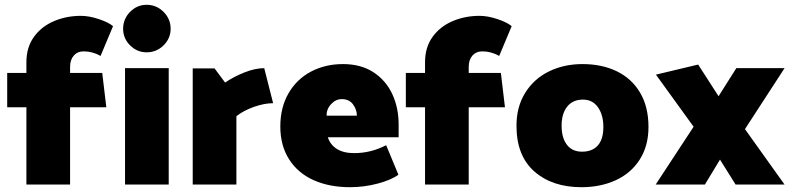

<svg xmlns="http://www.w3.org/2000/svg" viewBox="-20 -769 3299 800"><path d="M90 0H272V-322H423L406 -465H272V-490Q272 -520 287.5 -537.5Q303 -555 329 -555Q365 -555 399 -536L451 -660Q432 -676 391.5 -689.5Q351 -703 317 -703Q257 -703 205 -681Q153 -659 121.5 -615.5Q90 -572 90 -510V-465H10V-322H90Z M691 -649Q691 -690 661.5 -719.5Q632 -749 591 -749Q551 -749 522 -719.5Q493 -690 493 -649Q493 -609 522 -580Q551 -551 591 -551Q632 -551 661.5 -580Q691 -609 691 -649ZM501 -485V0H683V-485Z M1118 -339 1081 -485Q1043 -485 998 -467Q953 -449 918 -425L874 -484H783V0H965V-285Q996 -309 1039 -324Q1082 -339 1118 -339Z M1409 -502Q1335 -502 1275.5 -470.5Q1216 -439 1182 -380Q1148 -321 1148 -242Q1148 -162 1185 -104.5Q1222 -47 1287.5 -18Q1353 11 1438 11Q1497 11 1553.5 -4Q1610 -19 1640 -41L1589 -164Q1525 -131 1456 -131Q1411 -131 1383.5 -148.5Q1356 -166 1346 -197H1641V-250Q1641 -320 1614.5 -377Q1588 -434 1536 -468Q1484 -502 1409 -502ZM1404 -356Q1435 -356 1451 -334Q1467 -312 1467 -287H1341Q1340 -314 1359.5 -335Q1379 -356 1404 -356Z M1751 0H1933V-322H2084L2067 -465H1933V-490Q1933 -520 1948.5 -537.5Q1964 -555 1990 -555Q2026 -555 2060 -536L2112 -660Q2093 -676 2052.5 -689.5Q2012 -703 1978 -703Q1918 -703 1866 -681Q1814 -659 1782.5 -615.5Q1751 -572 1751 -510V-465H1671V-322H1751Z M2403 11Q2281 11 2206.5 -54.5Q2132 -120 2132 -245Q2132 -324 2168.5 -382.5Q2205 -441 2267.5 -471.5Q2330 -502 2407 -502Q2488 -502 2550 -472Q2612 -442 2647 -383Q2682 -324 2682 -240Q2682 -161 2645.5 -104Q2609 -47 2545.5 -18Q2482 11 2403 11ZM2494 -240Q2494 -290 2471.5 -322Q2449 -354 2409 -354Q2367 -354 2343.5 -325Q2320 -296 2320 -245Q2320 -195 2342 -166Q2364 -137 2405 -137Q2448 -137 2471 -163Q2494 -189 2494 -240Z M3045 0H3249L3084 -231L3249 -485H3048L2974 -368L2889 -500L2713 -458L2870 -241L2712 0H2917L2980 -104Z"/></svg>

Font: Catamaran
Style: Regular
Weight: 900
Designer: Pria Ravichandran
Version: Version 1.001;PS 001.000;hotconv 1.0.70;makeotf.lib2.5.58329